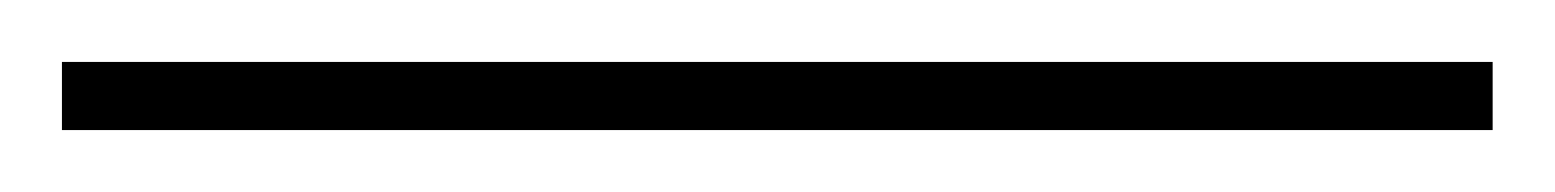

<svg xmlns="http://www.w3.org/2000/svg" viewBox="-20 90 502 62"><path d="M0 132V110H462V132Z"/></svg>

Font: Tomorrow Thin
Style: Regular
Weight: 250
Designer: Tony de Marco, Monica Rizzolli
Foundry: Just in Type
Version: Version 2.002